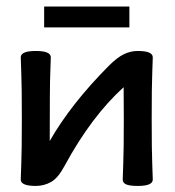

<svg xmlns="http://www.w3.org/2000/svg" viewBox="-20 -581 552 605"><path d="M414.1 4.9Q388.2 4.9 377.4 0Q366.7 -4.9 366.7 -15.1Q366.7 -27.8 368.4 -66.2Q370.1 -104.5 370.1 -208Q370.1 -292 369.6 -306.2Q268.1 -214.4 183.6 -58.6Q163.1 -20 140.9 -7.6Q118.7 4.9 92.8 4.9Q45.4 4.9 45.4 -15.1Q45.4 -27.8 47.1 -66.2Q48.8 -104.5 48.8 -208Q48.8 -311 47.1 -349.1Q45.4 -387.2 45.4 -400.4Q45.4 -420.4 92.8 -420.4Q140.1 -420.4 140.1 -400.4Q140.1 -387.2 138.4 -349.1Q136.7 -311 136.7 -136.7Q203.6 -253.9 323.7 -374.5Q349.1 -399.9 370.4 -410.2Q391.6 -420.4 414.1 -420.4Q461.4 -420.4 461.4 -400.4Q461.4 -387.2 459.7 -349.1Q458 -311 458 -208Q458 -104.5 459.7 -66.2Q461.4 -27.8 461.4 -15.1Q461.4 4.9 414.1 4.9ZM387.7 -494.6H119.1V-560.5H387.7Z"/></svg>

Font: Bainsley
Style: Regular
Weight: 400
Designer: Paul James MIller
Foundry: High-Logic / Made with FontCreator
Version: Version 1.411;March 28, 2021;FontCreator 13.0.0.2683 64-bit